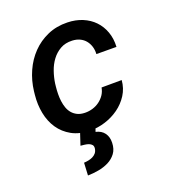

<svg xmlns="http://www.w3.org/2000/svg" viewBox="-137 -641 861 962"><g transform="rotate(-20 293.5 -160.0)"><path d="M260.7 -82.5Q281.7 -82 302 -88.1Q322.3 -94.2 338.6 -106.2Q355 -118.2 366.5 -135Q377.9 -151.9 381.8 -173.3L489.3 -173.8Q485.8 -130.9 463.9 -96.4Q441.9 -62 408.7 -38.1Q375.5 -14.2 335 -1.5Q294.4 11.2 254.4 10.3Q197.8 9.3 157.7 -12.9Q117.7 -35.2 93 -71.5Q68.4 -107.9 59.1 -155Q49.8 -202.1 55.2 -253.4L57.1 -271.5Q63.5 -326.2 85.4 -375.2Q107.4 -424.3 142.8 -460.9Q178.2 -497.6 226.1 -518.6Q273.9 -539.6 332 -538.1Q375.5 -537.1 411.4 -522.2Q447.3 -507.3 472.4 -481.2Q497.6 -455.1 510.7 -418.9Q523.9 -382.8 521.5 -338.9L414.6 -339.4Q416 -360.8 410.2 -379.6Q404.3 -398.4 392.6 -412.6Q380.9 -426.8 363.3 -435.1Q345.7 -443.4 323.2 -444.3Q286.6 -445.8 259.8 -430.4Q232.9 -415 214.4 -390.1Q195.8 -365.2 185.1 -334Q174.3 -302.7 169.9 -271.5L168 -253.9Q166 -235.8 165.8 -216.3Q165.5 -196.8 168 -178Q170.4 -159.2 176.5 -142.1Q182.6 -125 193.6 -112.1Q204.6 -99.1 220.9 -91.1Q237.3 -83 260.7 -82.5ZM287.1 -2.4 277.3 25.4Q307.6 32.2 322.8 53.2Q337.9 74.2 336.9 105Q335.9 138.7 319.6 160.4Q303.2 182.1 278.3 194.6Q253.4 207 223.9 212.2Q194.3 217.3 167 217.8L170.4 150.9Q182.1 150.4 194.6 147.9Q207 145.5 217.5 140.4Q228 135.3 235.6 126.5Q243.2 117.7 245.6 103.5Q247.6 90.3 241.5 83Q235.4 75.7 225.3 72Q215.3 68.4 203.6 67.1Q191.9 65.9 182.6 64.9L204.6 -1.5Z"/></g></svg>

Font: Roboto Mono Medium
Style: Italic
Weight: 500
Designer: Google
Version: Version 2.000985; 2015; ttfautohint (v1.3)